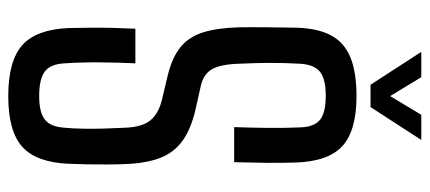

<svg xmlns="http://www.w3.org/2000/svg" viewBox="-298 -700 1006 449"><g transform="rotate(90 204.5 -476.0)"><path d="M205.6 7.2Q122.5 7.2 85.7 -26Q48.9 -59.2 46 -135.8Q45.5 -163.3 45.3 -187.7Q45.1 -212.1 45.7 -236.9Q46.3 -261.7 47.7 -290.1H128.6Q126.6 -246.4 126.3 -205.9Q126 -165.5 128.6 -124.4Q130.3 -91.6 147.7 -78.4Q165.1 -65.1 205.2 -65.1Q243.4 -65.1 260.2 -78.4Q277 -91.6 279.2 -124.4Q281.2 -145.8 281.5 -170.3Q281.9 -194.8 281.1 -219.3Q280.4 -243.8 279.2 -265.2Q278 -304.1 263 -323.8Q248 -343.4 214.8 -352L156.2 -365.9Q114.4 -376.3 90.5 -395.8Q66.6 -415.4 56.2 -448.4Q45.9 -481.4 44.4 -531.4Q43.9 -563 44.3 -596.9Q44.7 -630.8 45.2 -665.6Q46.6 -716.5 63.2 -747.6Q79.7 -778.6 114.6 -792.9Q149.4 -807.2 205.2 -807.2Q285.8 -807.2 322 -774.3Q358.1 -741.3 360.6 -664.8Q361.6 -634.2 361.3 -597.4Q360.9 -560.7 359.8 -521.1H277.8Q279.3 -565.9 279.6 -603.2Q279.9 -640.5 278.4 -676.2Q277.1 -708.9 260.4 -722.1Q243.6 -735.3 204.4 -735.3Q165.8 -735.3 148.8 -722.1Q131.8 -708.9 129.6 -676.2Q127.4 -638.7 127.6 -604Q127.8 -569.2 129.6 -531.4Q130.9 -490 141.9 -470Q152.8 -450.1 179.8 -443.4L234.6 -431.2Q282 -420.4 309.8 -400.3Q337.6 -380.2 350.1 -347.2Q362.6 -314.3 364.2 -265.2Q365.1 -244.9 365.1 -222.5Q365.1 -200.1 364.8 -177.8Q364.5 -155.6 363.6 -135.8Q360.7 -59.2 324.2 -26Q287.7 7.2 205.6 7.2ZM178.7 -840 101.8 -958.7H161L205.2 -885.9L249 -958.7H307.8L230.9 -840Z"/></g></svg>

Font: Big Shoulders Text SC Thin
Style: Regular
Weight: 100
Designer: Patric King
Foundry: XO Type Co
Version: Version 2.002